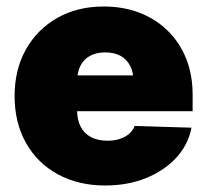

<svg xmlns="http://www.w3.org/2000/svg" viewBox="-20 -553 628 584"><path d="M299.8 11.2Q218.3 11.2 155.8 -22.9Q93.3 -57.1 58.8 -118.7Q24.4 -180.2 24.4 -260.7Q24.4 -341.3 58.8 -402.6Q93.3 -463.9 154.3 -498.5Q215.3 -533.2 295.4 -533.2Q356 -533.2 405.3 -513.9Q454.6 -494.6 490.7 -459Q526.9 -423.3 546.4 -374.3Q565.9 -325.2 565.9 -265.1V-214.8H82.5V-323.7H476.6L386.2 -303.7Q386.2 -332.5 376 -352.5Q365.7 -372.6 346.7 -383.1Q327.6 -393.6 300.3 -393.6Q272.9 -393.6 253.7 -383.1Q234.4 -372.6 224.4 -352.5Q214.4 -332.5 214.4 -303.7V-219.2Q214.4 -189 225.3 -167.7Q236.3 -146.5 257.3 -135.7Q278.3 -125 306.6 -125Q327.6 -125 344.2 -130.4Q360.8 -135.7 372.6 -145.8Q384.3 -155.8 389.6 -169.9L562.5 -164.6Q552.2 -112.3 515.9 -73Q479.5 -33.7 423.8 -11.2Q368.2 11.2 299.8 11.2Z"/></svg>

Font: Inter 28pt Black
Style: Regular
Weight: 900
Designer: Rasmus Andersson
Foundry: rsms
Version: Version 4.001;git-66647c0bb